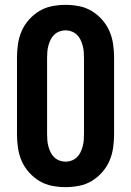

<svg xmlns="http://www.w3.org/2000/svg" viewBox="-20 -763 540 791"><path d="M250 8Q222 8 194 2.5Q166 -3 142 -17.5Q118 -32 99 -53.5Q80 -75 69 -100.5Q58 -126 54 -154Q50 -182 50 -210V-525Q50 -553 54 -581Q58 -609 69 -634.5Q80 -660 99 -681.5Q118 -703 142 -717.5Q166 -732 194 -737.5Q222 -743 250 -743Q278 -743 306 -737.5Q334 -732 358 -717.5Q382 -703 401 -681.5Q420 -660 431 -634.5Q442 -609 446 -581Q450 -553 450 -525V-210Q450 -182 446 -154Q442 -126 431 -100.5Q420 -75 401 -53.5Q382 -32 358 -17.5Q334 -3 306 2.5Q278 8 250 8ZM250 -97Q263 -97 275 -101.5Q287 -106 296.5 -115Q306 -124 311.5 -135.5Q317 -147 320.5 -159.5Q324 -172 325 -185Q326 -198 326 -210V-525Q326 -537 325 -550Q324 -563 320.5 -575.5Q317 -588 311.5 -599.5Q306 -611 296.5 -620Q287 -629 275 -633.5Q263 -638 250 -638Q237 -638 225 -633.5Q213 -629 203.5 -620Q194 -611 188.5 -599.5Q183 -588 179.5 -575.5Q176 -563 175 -550Q174 -537 174 -525V-210Q174 -198 175 -185Q176 -172 179.5 -159.5Q183 -147 188.5 -135.5Q194 -124 203.5 -115Q213 -106 225 -101.5Q237 -97 250 -97Z"/></svg>

Font: Iosevka SS04 Extrabold
Style: Regular
Weight: 800
Monospace: yes
Designer: Belleve Invis
Foundry: Belleve Invis
Version: Version 19.0.0; ttfautohint (v1.8.4)